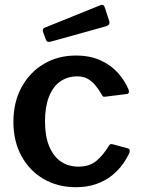

<svg xmlns="http://www.w3.org/2000/svg" viewBox="-20 -772 588 802"><path d="M297 -540Q357 -540 401 -519.5Q445 -499 473.5 -466.5Q502 -434 517 -398Q523 -380 507 -379L419 -368Q409 -366 405 -377Q392 -399 378 -416Q364 -433 346 -443Q328 -453 302 -453Q262 -453 231.5 -431.5Q201 -410 184.5 -368Q168 -326 168 -265Q168 -203 185.5 -161Q203 -119 234 -97.5Q265 -76 308 -76Q353 -76 382 -99.5Q411 -123 436 -165Q439 -169 442 -170Q445 -171 452 -169L515 -152Q525 -149 521 -135Q511 -112 492.5 -86Q474 -60 447 -38.5Q420 -17 382.5 -3.5Q345 10 297 10Q221 10 162 -24.5Q103 -59 69.5 -120.5Q36 -182 36 -263Q36 -345 70 -407.5Q104 -470 163 -505Q222 -540 297 -540ZM417 -743 436 -685Q442 -668 422 -662L192 -598Q183 -596 178.5 -598Q174 -600 171 -608L160 -638Q156 -652 166 -656L401 -751Q412 -755 417 -743Z"/></svg>

Font: Libre Franklin Thin SemiBold
Style: Regular
Weight: 600
Version: Version 3.000